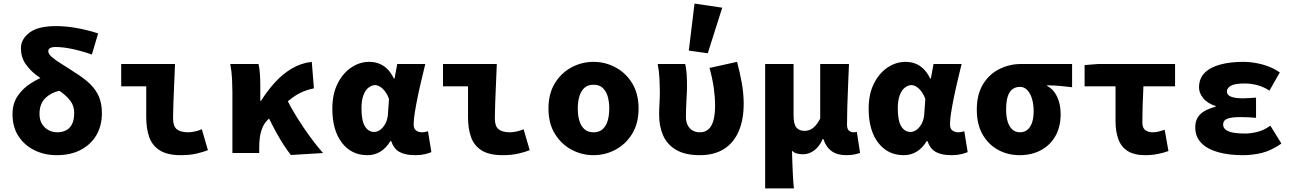

<svg xmlns="http://www.w3.org/2000/svg" viewBox="-20 -856 7240 1074"><path d="M297 12Q229 12 173 -15.5Q117 -43 83.5 -94Q50 -145 50 -217Q50 -277 79 -319.5Q108 -362 153 -390.5Q198 -419 247 -436L319 -350Q266 -339 233.5 -307Q201 -275 201 -219Q201 -185 215 -162.5Q229 -140 251.5 -128Q274 -116 300 -116Q327 -116 348.5 -126.5Q370 -137 382.5 -161Q395 -185 395 -225Q395 -262 376 -288.5Q357 -315 326.5 -338Q296 -361 259 -383Q222 -407 184.5 -435Q147 -463 122 -500Q97 -537 97 -587Q97 -637 145 -673.5Q193 -710 293 -710Q351 -710 413 -698.5Q475 -687 529 -669L494 -551Q440 -570 387 -581.5Q334 -593 292 -593Q270 -593 260 -587Q250 -581 250 -570Q250 -555 269.5 -537.5Q289 -520 322.5 -499.5Q356 -479 398 -451Q450 -419 483.5 -386.5Q517 -354 533.5 -315Q550 -276 550 -223Q550 -153 519.5 -100.5Q489 -48 432.5 -18Q376 12 297 12Z M991 12Q917 12 874.5 -14.5Q832 -41 815 -88.5Q798 -136 798 -200V-373H658V-498H959Q957 -447 954.5 -389.5Q952 -332 950 -280Q948 -228 948 -194Q948 -150 969 -133Q990 -116 1034 -116Q1048 -116 1069.5 -120.5Q1091 -125 1109 -133L1143 -16Q1118 -6 1080.5 3Q1043 12 991 12Z M1280 0V-342Q1280 -372 1278 -414.5Q1276 -457 1268 -498H1426Q1432 -474 1434 -441.5Q1436 -409 1436 -374V-292H1440Q1476 -349 1518.5 -395.5Q1561 -442 1612 -472.5Q1663 -503 1724 -510L1736 -362Q1706 -356 1677.5 -344.5Q1649 -333 1620 -312.5Q1591 -292 1555 -260Q1519 -228 1472 -180Q1453 -160 1441.5 -124Q1430 -88 1430 -30V0ZM1607 11Q1588 -13 1567.5 -44.5Q1547 -76 1525.5 -115Q1504 -154 1481 -201L1582 -305Q1607 -254 1642 -198Q1677 -142 1715 -90Q1753 -38 1787 0Z M2035 12Q1946 12 1892.5 -57.5Q1839 -127 1839 -248Q1839 -330 1868.5 -388.5Q1898 -447 1945 -478.5Q1992 -510 2045 -510Q2074 -510 2098.5 -501Q2123 -492 2144.5 -472Q2166 -452 2183 -417H2187L2202 -498H2359Q2349 -456 2337.5 -408.5Q2326 -361 2316.5 -314.5Q2307 -268 2300.5 -228Q2294 -188 2294 -161Q2294 -136 2307.5 -126Q2321 -116 2342 -116Q2349 -116 2357 -117.5Q2365 -119 2374 -122L2393 -5Q2379 1 2356 6.5Q2333 12 2302 12Q2248 12 2215.5 -5.5Q2183 -23 2168 -67H2164Q2116 12 2035 12ZM2073 -118Q2092 -118 2109 -131.5Q2126 -145 2137 -167Q2148 -189 2150 -217L2156 -302Q2150 -320 2140.5 -335Q2131 -350 2121 -359.5Q2111 -369 2100 -374.5Q2089 -380 2079 -380Q2061 -380 2043 -367Q2025 -354 2013.5 -325Q2002 -296 2002 -250Q2002 -180 2021.5 -149Q2041 -118 2073 -118Z M2791 12Q2717 12 2674.5 -14.5Q2632 -41 2615 -88.5Q2598 -136 2598 -200V-373H2458V-498H2759Q2757 -447 2754.5 -389.5Q2752 -332 2750 -280Q2748 -228 2748 -194Q2748 -150 2769 -133Q2790 -116 2834 -116Q2848 -116 2869.5 -120.5Q2891 -125 2909 -133L2943 -16Q2918 -6 2880.5 3Q2843 12 2791 12Z M3300 12Q3234 12 3176.5 -19Q3119 -50 3083.5 -108Q3048 -166 3048 -249Q3048 -332 3083.5 -390Q3119 -448 3176.5 -479Q3234 -510 3300 -510Q3366 -510 3423.5 -479Q3481 -448 3516.5 -390Q3552 -332 3552 -249Q3552 -166 3516.5 -108Q3481 -50 3423.5 -19Q3366 12 3300 12ZM3300 -116Q3331 -116 3350 -132.5Q3369 -149 3378.5 -178.5Q3388 -208 3388 -249Q3388 -289 3378.5 -319Q3369 -349 3350 -365.5Q3331 -382 3300 -382Q3269 -382 3250 -365.5Q3231 -349 3221.5 -319Q3212 -289 3212 -249Q3212 -208 3221.5 -178.5Q3231 -149 3250 -132.5Q3269 -116 3300 -116Z M3894 12Q3813 12 3762.5 -17.5Q3712 -47 3689.5 -98Q3667 -149 3667 -214Q3667 -246 3669 -278Q3671 -310 3671 -342Q3671 -372 3669 -414.5Q3667 -457 3659 -498H3813Q3819 -473 3821 -441Q3823 -409 3823 -374Q3823 -347 3820 -297.5Q3817 -248 3817 -201Q3817 -174 3827 -155Q3837 -136 3854.5 -126Q3872 -116 3894 -116Q3923 -116 3942 -132Q3961 -148 3970.5 -181.5Q3980 -215 3980 -266Q3980 -311 3973 -362Q3966 -413 3949 -476L4103 -510Q4118 -454 4129 -394Q4140 -334 4140 -275Q4140 -187 4112.5 -122.5Q4085 -58 4030.5 -23Q3976 12 3894 12ZM3939 -558 3833 -573 3865 -836 4020 -813Z M4260 198V-498H4419V-211Q4419 -161 4435 -142.5Q4451 -124 4480 -124Q4498 -124 4513 -131Q4528 -138 4542 -153.5Q4556 -169 4568 -193V-498H4729Q4727 -442 4724 -377.5Q4721 -313 4719.5 -255Q4718 -197 4718 -159Q4718 -135 4728.5 -125.5Q4739 -116 4755 -116Q4760 -116 4763.5 -116.5Q4767 -117 4773 -118L4791 -1Q4779 4 4759 8Q4739 12 4713 12Q4663 12 4631.5 -11Q4600 -34 4586 -78H4582Q4564 -37 4535 -15Q4506 7 4471 7Q4456 7 4439 3Q4422 -1 4410 -13Q4411 24 4412.5 59Q4414 94 4415.5 128Q4417 162 4421 198Z M5035 12Q4946 12 4892.5 -57.5Q4839 -127 4839 -248Q4839 -330 4868.5 -388.5Q4898 -447 4945 -478.5Q4992 -510 5045 -510Q5074 -510 5098.5 -501Q5123 -492 5144.5 -472Q5166 -452 5183 -417H5187L5202 -498H5359Q5349 -456 5337.5 -408.5Q5326 -361 5316.5 -314.5Q5307 -268 5300.5 -228Q5294 -188 5294 -161Q5294 -136 5307.5 -126Q5321 -116 5342 -116Q5349 -116 5357 -117.5Q5365 -119 5374 -122L5393 -5Q5379 1 5356 6.5Q5333 12 5302 12Q5248 12 5215.5 -5.5Q5183 -23 5168 -67H5164Q5116 12 5035 12ZM5073 -118Q5092 -118 5109 -131.5Q5126 -145 5137 -167Q5148 -189 5150 -217L5156 -302Q5150 -320 5140.5 -335Q5131 -350 5121 -359.5Q5111 -369 5100 -374.5Q5089 -380 5079 -380Q5061 -380 5043 -367Q5025 -354 5013.5 -325Q5002 -296 5002 -250Q5002 -180 5021.5 -149Q5041 -118 5073 -118Z M5683 12Q5618 12 5563.5 -17.5Q5509 -47 5476.5 -103.5Q5444 -160 5444 -243Q5444 -329 5479.5 -386Q5515 -443 5571.5 -470.5Q5628 -498 5691 -498H5977V-368Q5937 -373 5907 -375.5Q5877 -378 5838 -379V-375Q5875 -355 5894 -313.5Q5913 -272 5913 -218Q5913 -147 5884 -95.5Q5855 -44 5803 -16Q5751 12 5683 12ZM5685 -116Q5710 -116 5727 -130Q5744 -144 5753 -170Q5762 -196 5762 -234Q5762 -272 5753 -302.5Q5744 -333 5727 -351.5Q5710 -370 5685 -370Q5661 -370 5643.5 -357Q5626 -344 5617 -316.5Q5608 -289 5608 -243Q5608 -203 5617 -174.5Q5626 -146 5643.5 -131Q5661 -116 5685 -116Z M6386 12Q6324 12 6287.5 -11.5Q6251 -35 6235.5 -78Q6220 -121 6220 -178V-373H6047V-492L6122 -498H6553V-373H6376Q6373 -316 6371.5 -262.5Q6370 -209 6370 -172Q6370 -140 6386.5 -128Q6403 -116 6428 -116Q6444 -116 6459 -119.5Q6474 -123 6495 -130L6516 -11Q6488 -1 6455.5 5.5Q6423 12 6386 12Z M6932 12Q6853 12 6793 -5Q6733 -22 6699.5 -56.5Q6666 -91 6666 -143Q6666 -176 6679.5 -198.5Q6693 -221 6719 -235.5Q6745 -250 6780 -259V-263Q6733 -278 6710 -307.5Q6687 -337 6687 -366Q6687 -417 6718.5 -448.5Q6750 -480 6806 -495Q6862 -510 6934 -510Q6987 -510 7041 -495.5Q7095 -481 7139 -451L7081 -349Q7049 -370 7014 -379.5Q6979 -389 6943 -389Q6888 -389 6865.5 -376.5Q6843 -364 6843 -344Q6843 -324 6866.5 -315Q6890 -306 6935 -306Q6951 -306 6970 -307.5Q6989 -309 7006 -310V-197Q6984 -199 6961.5 -200Q6939 -201 6919 -201Q6869 -201 6845.5 -192Q6822 -183 6822 -159Q6822 -135 6850.5 -122Q6879 -109 6947 -109Q6975 -109 7012.5 -118Q7050 -127 7086 -153L7148 -53Q7090 -13 7038 -0.5Q6986 12 6932 12Z"/></svg>

Font: Source Code Pro ExtraBold
Style: Regular
Weight: 800
Monospace: yes
Designer: Paul D. Hunt, Teo Tuominen
Foundry: Adobe Systems Incorporated
Version: Version 1.018;hotconv 1.0.116;makeotfexe 2.5.65601